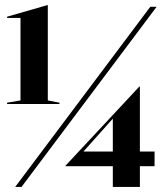

<svg xmlns="http://www.w3.org/2000/svg" viewBox="-20 -739 641 759"><path d="M8 -333 61 -342V-668H8V-673L168 -719H169V-342L215 -333V-328H8ZM574 -712H599L65 0H40ZM426 -82H239V-84L531 -397H533V-140H591V-82H533V0H426ZM426 -140V-270L310 -140Z"/></svg>

Font: Nyght Serif Medium
Style: Regular
Weight: 500
Designer: Maksym Kobuzan
Version: Version 0.410